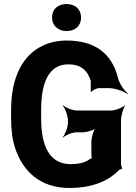

<svg xmlns="http://www.w3.org/2000/svg" viewBox="-20 -922 676 952"><path d="M331 -108C223 -108 184 -202 184 -334V-377C184 -504 217 -603 319 -603C381 -603 414 -573 430 -521V-468L433 -466C438 -475 459 -485 472 -485H520C549 -485 593 -470 611 -456L613 -460C595 -473 571 -509 564 -539C534 -657 450 -721 311 -721C269 -721 231 -713 197 -698C91 -650 35 -538 35 -376V-334C35 -279 41 -230 55 -188C93 -72 180 10 324 10C431 10 513 -21 567 -76C570 -80 581 -85 585 -84L586 -87C584 -89 580 -104 580 -109V-324C580 -348 591 -385 600 -398L599 -400C587 -388 552 -374 530 -374H362C340 -374 305 -388 293 -400L291 -398C303 -385 317 -348 317 -324V-316C317 -292 303 -255 291 -242L293 -240C305 -252 338 -266 360 -266H390C412 -266 448 -277 459 -290L457 -292C444 -280 433 -240 433 -216V-160C433 -154 434 -137 437 -134L440 -137C437 -140 429 -136 425 -133C403 -115 367 -108 331 -108ZM310 -768C353 -768 382 -794 382 -835C382 -876 353 -902 310 -902C267 -902 238 -877 238 -835C238 -795 268 -768 310 -768Z"/></svg>

Font: Asimov
Style: EdgeExtreme
Weight: 500
Designer: Google
Version: Version 2.000980: 2014